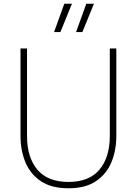

<svg xmlns="http://www.w3.org/2000/svg" viewBox="-20 -1000 734 1030"><path d="M304 -828H270L325 -980H366ZM422 -828H388L443 -980H484ZM347 10Q255 10 198.5 -28.5Q142 -67 116 -130.5Q90 -194 90 -270V-740H125V-270Q125 -156 180.5 -90Q236 -24 347 -24Q458 -24 513.5 -90Q569 -156 569 -270V-740H604V-270Q604 -194 578 -130.5Q552 -67 495.5 -28.5Q439 10 347 10Z"/></svg>

Font: Be Vietnam Pro Thin
Style: Regular
Weight: 100
Designer: Lam Bao, Tony Le, Vietanh Nguyen
Foundry: Yellow Type Foundry
Version: Version 1.002; ttfautohint (v1.8.3)